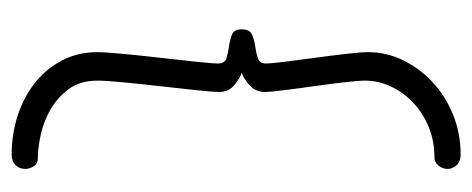

<svg xmlns="http://www.w3.org/2000/svg" viewBox="-266 -542 828 337"><g transform="rotate(90 148.5 -374.0)"><path d="M32 -384Q32 -398 41.5 -402Q51 -406 62 -407.5Q73 -409 82.5 -412Q92 -415 92 -427Q92 -434 89 -458.5Q86 -483 82 -512Q78 -541 75 -567.5Q72 -594 72 -605Q72 -638 86.5 -667.5Q101 -697 125.5 -719.5Q150 -742 182.5 -755Q215 -768 252 -768Q264 -768 270.5 -761Q277 -754 277 -745Q277 -736 271 -729Q265 -722 257 -722Q228 -722 203.5 -712Q179 -702 161 -685Q143 -668 132.5 -646Q122 -624 122 -600Q122 -589 125 -563Q128 -537 132 -509Q136 -481 139 -456.5Q142 -432 142 -425Q142 -408 129.5 -397Q117 -386 108 -384Q117 -381 129.5 -371Q142 -361 142 -344Q142 -335 139 -306Q136 -277 132 -242.5Q128 -208 125 -176Q122 -144 122 -131Q122 -100 137 -80Q152 -60 173 -48Q194 -36 217 -31Q240 -26 257 -26Q268 -26 272.5 -18.5Q277 -11 277 -4Q277 7 270 13.5Q263 20 252 20Q215 20 182 9Q149 -2 124.5 -22Q100 -42 86 -69.5Q72 -97 72 -131Q72 -143 75 -175Q78 -207 82 -241.5Q86 -276 89 -305Q92 -334 92 -342Q92 -354 82.5 -357Q73 -360 62 -361.5Q51 -363 41.5 -366.5Q32 -370 32 -384Z"/></g></svg>

Font: AkaAcidDosis
Style: Light
Weight: 300
Designer: Edgar Tolentino, Pablo Impallari, Igino Marini, Aka-Acid
Foundry: Edgar Tolentino, Pablo Impallari, Igino Marini, Aka-Acid
Version: Version 1.007